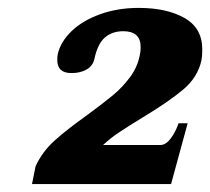

<svg xmlns="http://www.w3.org/2000/svg" viewBox="-20 -726 532 486"><path d="M70 -305Q87 -342 118 -370Q149 -398 201 -435Q243 -466 266.5 -485.5Q290 -505 309 -530.5Q328 -556 334 -587Q336 -595 336 -607Q336 -647 292 -647Q264 -647 245.5 -631Q227 -615 219 -577Q215 -559 199 -550Q183 -541 161 -541Q125 -541 125 -574Q125 -583 126 -588Q133 -620 161 -647Q189 -674 233.5 -690Q278 -706 331 -706Q402 -706 447 -680.5Q492 -655 492 -601Q492 -584 490 -574Q481 -531 444.5 -500Q408 -469 340 -428Q304 -406 281.5 -391Q259 -376 241 -359H386Q400 -359 412.5 -376Q425 -393 432 -414H455L413 -260H61Z"/></svg>

Font: Taviraj ExtraBold
Style: Italic
Weight: 800
Italic angle: -12°
Designer: Katatrad Team
Foundry: CadsonDemak
Version: Version 1.001